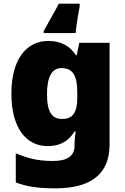

<svg xmlns="http://www.w3.org/2000/svg" viewBox="-20 -786 683 1046"><path d="M414 -752V-766H301C268 -707 246 -666 218 -617V-606H392C396 -649 406 -710 414 -752ZM243 -563C124 -563 42 -463 42 -276C42 -89 122 10 240 10C316 10 360 -26 386 -70H392C388 -43 386 -18 386 -1V9C386 62 348 91 271 91C184 91 133 77 66 49V208C129 232 193 240 282 240C482 240 577 157 577 1V-553H412L398 -485H394C365 -529 320 -563 243 -563ZM315 -415C383 -415 401 -365 401 -279V-256C401 -177 380 -138 318 -138C262 -138 236 -177 236 -273C236 -366 262 -415 315 -415Z"/></svg>

Font: Noto Sans Myanmar UI Black
Style: Regular
Weight: 900
Designer: Monotype Design Team
Foundry: Monotype Imaging Inc.
Version: Version 2.103